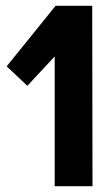

<svg xmlns="http://www.w3.org/2000/svg" viewBox="-20 -640 366 660"><path d="M168 0V-446L74 -345L3 -412L171 -620H297L298 0Z"/></svg>

Font: Smooch Sans ExtraBold
Style: Regular
Weight: 800
Designer: Robert E. Leuschke
Foundry: Robert E. Leuschke
Version: Version 1.010